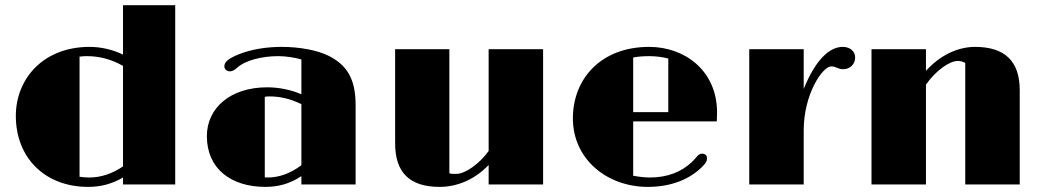

<svg xmlns="http://www.w3.org/2000/svg" viewBox="-20 -711 4025 740"><path d="M41 -264.2C41 -104 151.9 9.3 319.8 9.3C366.7 9.3 411.1 -1.5 454.1 -26.9V0H655.3V-690.9H454.1V-500.5C413.1 -520.5 367.7 -530.3 325.2 -530.3C147 -530.3 41 -407.7 41 -264.2ZM286.6 -29.8V-492.7C295.9 -494.1 305.7 -494.6 315.4 -494.6C362.3 -494.6 408.7 -482.9 454.1 -457V-69.8C413.6 -41.5 368.2 -26.9 324.7 -26.9C312.5 -26.9 298.3 -27.8 286.6 -29.8Z M777.3 -186.5C777.3 -60.5 870.6 9.3 1002.9 9.3C1051.8 9.3 1097.2 -2.4 1141.6 -32.2V0H1350.6V-306.2C1350.6 -408.7 1315.9 -461.4 1245.1 -496.6C1203.1 -517.1 1136.2 -530.3 1065.4 -530.3C1006.8 -530.3 951.2 -521 905.8 -503.9C855.5 -484.4 844.7 -470.2 844.7 -455.6C844.7 -444.8 853 -436 866.7 -436C873.5 -436 883.3 -440.4 892.6 -448.7C924.8 -479 990.7 -494.6 1052.2 -494.6C1081.1 -494.6 1114.3 -489.7 1141.6 -481.9V-347.7C1100.1 -365.7 1052.7 -374.5 1009.8 -374.5C867.7 -374.5 777.3 -294.4 777.3 -186.5ZM1000.5 -27.3V-337.9C1006.3 -338.9 1012.7 -339.4 1019 -339.4C1058.1 -339.4 1098.6 -330.6 1141.6 -309.6V-74.2C1096.7 -40.5 1052.7 -26.9 1011.7 -26.9C1007.8 -26.9 1003.9 -26.9 1000.5 -27.3Z M1502.9 -158.2C1502.9 -46.9 1558.1 9.3 1674.3 9.3C1739.7 9.3 1808.1 -17.1 1863.3 -75.2V0H2073.2V-521.5H1863.3V-128.9C1826.2 -77.6 1771.5 -41 1740.2 -41C1728.5 -41 1718.3 -40 1711.9 -43.5V-521.5H1502.9Z M2188 -254.9C2188 -97.2 2319.8 9.3 2476.6 9.3C2569.8 9.3 2641.1 -22 2688 -69.8C2702.1 -84.5 2705.1 -91.3 2705.1 -101.1C2705.1 -111.8 2697.8 -118.7 2686 -118.7C2676.8 -118.7 2671.4 -114.7 2662.1 -103C2657.7 -97.7 2651.4 -91.3 2645 -85C2606 -48.8 2553.2 -26.9 2484.9 -26.9C2468.8 -26.9 2442.4 -29.3 2420.4 -33.7V-243.2H2742.7C2743.2 -255.4 2743.7 -267.1 2743.7 -278.3C2743.2 -438.5 2619.6 -530.3 2481.9 -530.3C2295.4 -530.3 2188 -406.7 2188 -254.9ZM2420.4 -278.8V-489.3C2437.5 -493.2 2463.4 -494.6 2483.4 -494.6C2505.4 -494.6 2535.6 -491.2 2555.7 -485.4V-278.8Z M2867.7 0H3077.6V-208.5C3077.6 -348.6 3150.4 -455.1 3183.6 -455.1C3191.9 -455.1 3198.7 -453.1 3206.1 -449.7C3217.8 -444.8 3223.1 -444.3 3231 -444.3C3253.4 -444.3 3275.9 -461.4 3275.9 -489.3C3275.9 -513.2 3256.8 -530.3 3228 -530.3C3176.3 -530.3 3122.6 -479.5 3077.6 -368.2V-521.5H2867.7Z M3338.9 0H3548.8V-384.8C3587.4 -439.9 3639.6 -476.1 3671.9 -476.1C3682.6 -476.1 3693.4 -472.7 3700.2 -468.3V0H3910.2V-363.3C3910.2 -474.6 3853.5 -530.3 3737.8 -530.3C3671.9 -530.3 3603.5 -498.5 3548.8 -438V-521.5H3338.9Z"/></svg>

Font: Limelight
Style: Regular
Weight: 400
Designer: Nicole Fally
Foundry: Nicole Fally
Version: Version 1.002